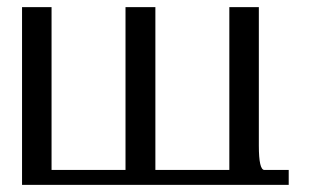

<svg xmlns="http://www.w3.org/2000/svg" viewBox="-20 -520 873 540"><path d="M708 -500V-110.4Q708 -42 723.6 -42Q723.6 -42 792 -42Q792 -42 792 0H42V-500H125V-42H333V-500Q333 -500 417 -500V-42Q417 -42 625 -42V-500Q625 -500 708 -500Z"/></svg>

Font: okolaks
Style: Regular
Weight: 500
Version: Version 000.6.0